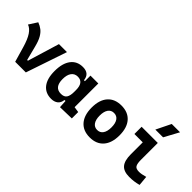

<svg xmlns="http://www.w3.org/2000/svg" viewBox="26 -1536 2287 2287"><g transform="rotate(45 1169.5 -392.5)"><path d="M200.7 0 145.5 -190.4Q115.2 -295.4 78.1 -350.6Q41 -405.8 -5.4 -421.4L62.5 -527.3Q105 -511.7 137.9 -486.1Q170.9 -460.4 196 -415.8Q221.2 -371.1 239.7 -297.9L286.1 -116.2H298.8L420.4 -517.6H555.2L379.9 0Z M814.5 9.8Q717.3 9.8 663.6 -58.3Q609.9 -126.5 609.9 -253.9Q609.9 -384.3 663.8 -455.8Q717.8 -527.3 816.4 -527.3Q924.8 -527.3 935.5 -423.8H951.2V-517.6H1083.5V-118.2L1154.8 -107.4V0L960 4.9L954.6 -93.8H937.5Q932.6 -42 899.7 -16.1Q866.7 9.8 814.5 9.8ZM951.2 -242.7V-274.9Q951.2 -402.8 854 -402.8Q802.2 -402.8 773.7 -364Q745.1 -325.2 745.1 -253.9Q745.1 -114.7 855 -114.7Q908.7 -114.7 929.9 -146.7Q951.2 -178.7 951.2 -242.7Z M1464.8 9.8Q1353 9.8 1291.5 -60.5Q1230 -130.9 1230 -258.8Q1230 -387.2 1291.5 -457.3Q1353 -527.3 1464.8 -527.3Q1576.7 -527.3 1638.2 -457.3Q1699.7 -387.2 1699.7 -258.8Q1699.7 -130.9 1638.2 -60.5Q1576.7 9.8 1464.8 9.8ZM1464.8 -115.7Q1512.7 -115.7 1538.6 -153.1Q1564.5 -190.4 1564.5 -258.8Q1564.5 -327.6 1538.6 -364.7Q1512.7 -401.9 1464.8 -401.9Q1417.5 -401.9 1391.4 -364.7Q1365.2 -327.6 1365.2 -258.8Q1365.2 -190.4 1391.4 -153.1Q1417.5 -115.7 1464.8 -115.7Z M2130.9 9.8Q2036.6 9.8 1995.1 -39.1Q1953.6 -87.9 1953.6 -195.3V-396H1813V-517.6H2085.4V-232.9Q2085.4 -171.4 2101.1 -143.6Q2116.7 -115.7 2169.9 -115.7Q2210.9 -115.7 2273.9 -134.3L2285.6 -10.7Q2245.6 0 2209.2 4.9Q2172.9 9.8 2130.9 9.8ZM1952.1 -609.4 2043 -794.9H2183.1L2082.5 -609.4Z"/></g></svg>

Font: Cascadia Mono
Style: Bold
Weight: 700
Monospace: yes
Designer: Aaron Bell
Foundry: Saja Typeworks
Version: Version 2404.023; ttfautohint (v1.8.4)